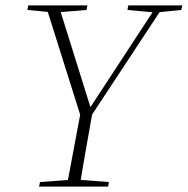

<svg xmlns="http://www.w3.org/2000/svg" viewBox="-20 -694 698 714"><path d="M82 -657 85 -674H305L302 -657L193 -648H176ZM125 0 129 -17 247 -26H267L385 -17L382 0ZM288 -236 150 -674H198L319 -287H311L314 -292L564 -674H590L302 -237ZM228 0 282 -288H326Q317 -236 308.5 -189Q300 -142 292 -95.5Q284 -49 276 0ZM454 -657 457 -674H658L654 -657L566 -648H552Z"/></svg>

Font: Source Serif 4 48pt Light
Style: Italic
Weight: 300
Italic angle: -12°
Designer: Frank Grießhammer
Foundry: Adobe Systems Incorporated
Version: Version 4.004;hotconv 1.0.116;makeotfexe 2.5.65601